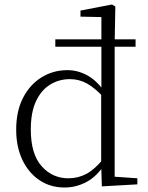

<svg xmlns="http://www.w3.org/2000/svg" viewBox="-20 -820 657 854"><path d="M226 -612V-645H583V-612ZM117 -244Q117 -135 165 -81Q213 -27 284 -27Q328 -27 365 -47Q402 -67 440 -114L444 -113L449 -94Q412 -36 365.5 -11Q319 14 267 14Q204 14 155.5 -18.5Q107 -51 79.5 -109Q52 -167 52 -243Q52 -325 82 -384Q112 -443 164 -475.5Q216 -508 280 -508Q326 -508 369 -484.5Q412 -461 450 -405H454L441 -387Q402 -429 367 -448.5Q332 -468 291 -468Q243 -468 203.5 -444Q164 -420 140.5 -370.5Q117 -321 117 -244ZM591 0 433 9 430 -92V-95V-409L431 -415V-744L338 -746V-773L478 -800L493 -791L490 -630V-34L591 -27Z"/></svg>

Font: Noto Serif SC ExtraLight
Style: Regular
Weight: 200
Designer: Ryoko NISHIZUKA 西塚涼子 (kana & ideographs); Frank Grießhammer (Latin, Greek & Cyrillic); Wenlong ZHANG 张文龙 (bopomofo); San
Foundry: Adobe
Version: Version 2.002-H1;hotconv 1.1.0;makeotfexe 2.6.0